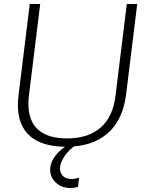

<svg xmlns="http://www.w3.org/2000/svg" viewBox="-20 -731 763 970"><path d="M335 218.8Q291.5 218.8 262.5 191.9Q233.4 165 233.4 126Q233.4 118.7 233.9 114.7Q237.8 84.5 261.2 54Q284.7 23.4 328.1 -2.4L368.2 -2Q328.1 25.4 307.4 55.9Q286.6 86.4 283.7 110.8Q283.2 113.8 283.2 120.1Q283.2 144 298.6 158.7Q314 173.3 341.3 173.3Q358.9 173.3 379.4 167L374 213.4Q355.5 218.8 335 218.8ZM313 10.3Q193.4 10.3 131.8 -43.5Q70.3 -97.2 70.3 -201.2Q70.3 -220.2 73.7 -251L130.4 -710.9H183.1L126 -247.1Q123.5 -228.5 123.5 -205.6Q123.5 -119.6 172.9 -75.7Q222.2 -31.7 318.4 -31.7Q425.8 -31.7 488.3 -86.4Q550.8 -141.1 563.5 -247.1L620.6 -710.9H673.3L616.7 -251Q599.6 -122.6 522.5 -56.2Q445.3 10.3 313 10.3Z"/></svg>

Font: Muli
Style: ExtraLightItalic
Weight: 200
Italic angle: -7°
Designer: Vernon Adams
Foundry: newtypography
Version: Version 2.0; ttfautohint (v1.00rc1.2-2d82) -l 8 -r 50 -G 200